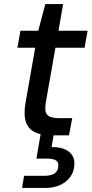

<svg xmlns="http://www.w3.org/2000/svg" viewBox="-20 -669 453 949"><path d="M235 0Q185 0 152.5 -15.5Q120 -31 108 -66.5Q96 -102 106 -160L154 -433H66L81 -517H169L204 -649H292L269 -517H413L398 -433H254L206 -160Q199 -117 214 -101Q229 -85 272 -85H337L321 0ZM89 260 99 200H198Q231 200 248.5 189Q266 178 268 155Q271 134 257.5 124.5Q244 115 213 115H160L181 -7H246L235 58Q270 57 297 67.5Q324 78 337.5 99.5Q351 121 347 153Q343 187 323 211Q303 235 272.5 247.5Q242 260 205 260Z"/></svg>

Font: DM Sans 11pt Medium
Style: Italic
Weight: 500
Italic angle: -10°
Version: Version 4.004;gftools[0.9.30]